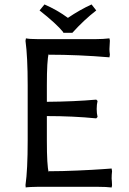

<svg xmlns="http://www.w3.org/2000/svg" viewBox="-20 -830 578 860"><path d="M189.9 -200.2Q189.9 -86.9 198.2 -58.1V-63Q257.8 -63 328.1 -66.2Q398.4 -69.3 439.5 -72.3L480 -75.2L481.9 -63Q480 -47.4 480 -30.8Q480 -27.3 481 -18.1Q481.9 -8.8 481.9 0L480 9.8Q456.1 6.8 419.9 6.8H147Q131.3 6.8 118.4 7.6Q105.5 8.3 100.6 8.8L95.2 9.8L94.2 -1Q104 -68.8 104 -200.2V-448.2Q104 -575.7 94.2 -647L96.2 -658.2Q112.8 -654.8 147 -654.8H410.2Q441.9 -654.8 470.2 -658.2L472.2 -647.9Q470.2 -619.6 470.2 -609.9Q470.2 -600.6 472.2 -585L470.2 -573.2Q331.5 -585 198.2 -585V-589.8Q189.9 -560.5 189.9 -448.2V-374Q314 -375 411.1 -383.8L417 -377.9Q413.1 -361.8 413.1 -341.8Q413.1 -322.3 417 -306.2L411.1 -299.8Q307.6 -310.1 189.9 -310.1ZM263.2 -683.1V-686Q232.9 -723.6 157.2 -783.2L179.2 -810.1Q235.8 -785.6 284.2 -750Q338.4 -786.6 390.1 -810.1L411.1 -783.2Q355.5 -740.2 304.2 -683.1Z"/></svg>

Font: Linear Smooth Low Contrast
Style: Regular
Weight: 500
Designer: Philipp H. Poll, Flanker
Foundry: Philipp H. Poll, reworked by Flanker
Version: Version 1.010 | FøM Fix